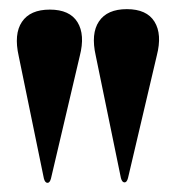

<svg xmlns="http://www.w3.org/2000/svg" viewBox="-20 -823 386 420"><path d="M252.5 -424Q247 -424 244.5 -433.5L189.5 -701Q178.5 -749.5 196.5 -776.2Q214.5 -803 257.5 -803Q301 -803 318 -775.5Q335 -748 323 -701.5L260 -433.5Q257.5 -424 252.5 -424ZM84 -423Q78.5 -423 76 -432.5L21 -700Q10 -748.5 28 -775.2Q46 -802 89 -802Q132.5 -802 149.5 -774.5Q166.5 -747 154.5 -700.5L91.5 -432.5Q89 -423 84 -423Z"/></svg>

Font: Fraunces 144pt
Style: Bold
Weight: 700
Version: Version 1.000;[b76b70a41]